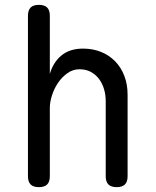

<svg xmlns="http://www.w3.org/2000/svg" viewBox="-20 -760 640 790"><path d="M185 -316V-35Q185 -12 174 -1Q163 10 140 10Q117 10 106 -1Q95 -12 95 -35V-695Q95 -718 106 -729Q117 -740 140 -740Q163 -740 174 -729Q185 -718 185 -695V-456Q199 -504 233 -532Q267 -560 322 -560Q362 -560 395.5 -546.5Q429 -533 453.5 -508Q478 -483 491.5 -448Q505 -413 505 -370V-35Q505 -12 494 -1Q483 10 460 10Q437 10 426 -1Q415 -12 415 -35V-344Q415 -370 408 -393.5Q401 -417 387.5 -435Q374 -453 354 -464Q334 -475 307 -475Q280 -475 257.5 -459Q235 -443 219 -419.5Q203 -396 194 -368Q185 -340 185 -316Z"/></svg>

Font: Maple Mono NF
Style: Regular
Weight: 400
Monospace: yes
Designer: subframe7536
Version: Version 7.000